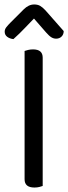

<svg xmlns="http://www.w3.org/2000/svg" viewBox="-20 -834 305 859"><path d="M171 -2Q166 0 156 2.5Q146 5 134 5Q90 5 90 -32V-606Q95 -608 105.5 -610.5Q116 -613 128 -613Q171 -613 171 -576ZM132 -751Q115 -734 92 -709.5Q69 -685 40 -659Q23 -661 12 -669.5Q1 -678 1 -692Q1 -703 8.5 -712.5Q16 -722 27 -733L86 -792Q108 -814 133 -814Q149 -814 160 -807.5Q171 -801 183 -788L265 -695Q265 -680 255.5 -670.5Q246 -661 231 -661Q220 -661 210 -667Q200 -673 186 -689Z"/></svg>

Font: Baloo Da 2
Style: Regular
Weight: 400
Designer: Noopur Datye, Sulekha Rajkumar and Ek Type
Foundry: Ek Type
Version: Version 1.640;hotconv 1.0.111;makeotfexe 2.5.65597; ttfautoh